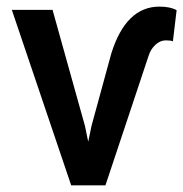

<svg xmlns="http://www.w3.org/2000/svg" viewBox="-20 -558 552 578"><path d="M235.8 -178.7 138.2 -528.3H15.6L194.3 0H297.4L427.2 -389.6Q433.6 -410.2 448 -423.3Q462.4 -436.5 479 -436.5Q494.6 -436.5 500.5 -433.6L511.7 -527.3Q492.7 -538.1 460 -538.1Q358.9 -538.1 314.9 -396.5L255.4 -178.7L245.6 -131.3Z"/></svg>

Font: FAU Chimera Medium
Style: Regular
Weight: 500
Version: Version 1.002;hotconv 1.0.117;makeotfexe 2.5.65602